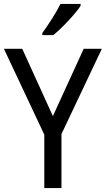

<svg xmlns="http://www.w3.org/2000/svg" viewBox="-20 -1030 542 984"><path d="M393 -1000V-1010H290C268 -965 229 -905 197 -861V-850H253C298 -886 368 -961 393 -1000ZM251 -435 94 -780H0L207 -340V-66H295V-343L502 -780H409Z"/></svg>

Font: Noto Sans Malayalam UI SemiCondensed
Style: Regular
Weight: 400
Width: 4
Designer: Jelle Bosma - Monotype Design Team
Foundry: Monotype Imaging Inc.
Version: Version 2.104